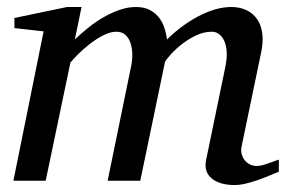

<svg xmlns="http://www.w3.org/2000/svg" viewBox="-20 -514 816 546"><path d="M772.9 -25.9Q760.3 -20.5 744.4 -13.9Q728.5 -7.3 711.7 -1.5Q694.8 4.4 678.2 8.3Q661.6 12.2 647 12.2Q626.5 12.2 610.1 7.6Q593.8 2.9 582.8 -5.9Q571.8 -14.6 567.1 -27.8Q562.5 -41 565.9 -58.1L621.1 -325.2Q626 -350.1 624.5 -368.7Q623 -387.2 616.9 -399.4Q610.8 -411.6 601.8 -417.7Q592.8 -423.8 583 -423.8Q560.1 -423.8 538.3 -413.6Q516.6 -403.3 498.5 -389.4Q480.5 -375.5 467.3 -361.1Q454.1 -346.7 449.2 -337.9L378.9 0H286.1L353 -326.2Q356.4 -342.3 356.2 -359.6Q356 -377 351.3 -391.1Q346.7 -405.3 336.9 -414.6Q327.1 -423.8 311 -423.8Q293.5 -423.8 273.7 -413.6Q253.9 -403.3 235.6 -389.2Q217.3 -375 202.4 -360.1Q187.5 -345.2 180.2 -335.9L109.9 0H18.1L104 -424.8L21 -434.1V-462.9L170.9 -494.1H211.9L192.9 -401.9Q211.4 -419.4 232.4 -436.3Q253.4 -453.1 275.9 -465.8Q298.3 -478.5 321.3 -486.3Q344.2 -494.1 366.2 -494.1Q391.1 -494.1 407.5 -484.9Q423.8 -475.6 433.8 -461.7Q443.8 -447.8 448.5 -431.6Q453.1 -415.5 455.1 -401.9Q473.1 -419.9 495.1 -436.5Q517.1 -453.1 541 -466.1Q564.9 -479 589.6 -486.6Q614.3 -494.1 637.2 -494.1Q662.1 -494.1 680.9 -485.1Q699.7 -476.1 711.2 -459.5Q722.7 -442.9 725.8 -419.4Q729 -396 723.1 -367.2L667 -97.2Q664.6 -85 667.5 -75Q670.4 -64.9 676.5 -57.6Q682.6 -50.3 691.4 -46.1Q700.2 -42 710 -42Q722.2 -42 738.3 -47.9Q754.4 -53.7 772.9 -60.1Z"/></svg>

Font: Charis SIL APac
Style: Italic
Weight: 400
Italic angle: -11°
Foundry: SIL International
Version: Version 5.000